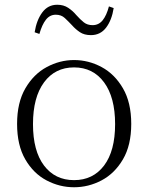

<svg xmlns="http://www.w3.org/2000/svg" viewBox="-20 -775 625 809"><path d="M292 14Q231 14 176 -15Q121 -44 86.5 -103.5Q52 -163 52 -253Q52 -343 87 -403Q122 -463 177 -492.5Q232 -522 292 -522Q353 -522 408 -492.5Q463 -463 498 -403Q533 -343 533 -253Q533 -163 498 -103.5Q463 -44 408 -15Q353 14 292 14ZM292 -16Q372 -16 418.5 -77.5Q465 -139 465 -252Q465 -365 418.5 -428Q372 -491 292 -491Q212 -491 165.5 -428Q119 -365 119 -252Q119 -139 165.5 -77.5Q212 -16 292 -16ZM126 -639Q134 -690 158 -722.5Q182 -755 221 -755Q248 -755 267.5 -742Q287 -729 301 -712Q318 -693 333 -681Q348 -669 370 -669Q396 -669 412.5 -689.5Q429 -710 439 -748L459 -741Q451 -690 427 -658.5Q403 -627 363 -627Q335 -627 316.5 -639.5Q298 -652 284 -668Q268 -685 253 -699Q238 -713 215 -713Q190 -713 173.5 -692Q157 -671 146 -632Z"/></svg>

Font: Noto Serif JP ExtraLight ExtraLight
Style: Regular
Weight: 250
Version: Version 2.003-H1;hotconv 1.1.1;makeotfexe 2.6.0